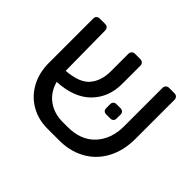

<svg xmlns="http://www.w3.org/2000/svg" viewBox="-129 -765 964 964"><g transform="rotate(45 353.5 -282.5)"><path d="M67.9 -233.9V-547.9Q67.9 -559.1 74.5 -564.9Q81.1 -570.8 90.8 -570.8H129.9Q139.6 -570.8 146.2 -564.5Q152.8 -558.1 152.8 -547.9L155.8 -264.2Q246.6 -271 282.2 -313Q317.9 -355 317.9 -422.9V-547.9Q317.9 -557.6 324.5 -564.2Q331.1 -570.8 340.8 -570.8H379.9Q389.6 -570.8 396.2 -564.5Q402.8 -558.1 402.8 -547.9V-418.9Q402.8 -322.8 341.8 -261Q280.8 -199.2 163.1 -192.9Q179.2 -134.8 222.7 -103.3Q266.1 -71.8 327.1 -71.8H358.9Q454.1 -70.8 507.1 -127Q560.1 -183.1 560.1 -275.9V-547.9Q560.1 -557.6 566.7 -564.2Q573.2 -570.8 583 -570.8H622.1Q631.8 -570.8 638.4 -564.5Q645 -558.1 645 -547.9V-270Q645 -186 610.6 -122.6Q576.2 -59.1 513.7 -25.6Q451.2 7.8 370.1 5.9H295.9Q231 5.9 179 -24.2Q127 -54.2 97.4 -108.6Q67.9 -163.1 67.9 -233.9ZM432.1 -275.4V-304.2Q432.1 -314 438 -320.1Q443.8 -326.2 454.1 -326.2H483.9Q493.7 -326.2 499.8 -320.1Q505.9 -314 505.9 -304.2V-275.4Q505.9 -265.6 500 -259.5Q494.1 -253.4 483.9 -253.4H454.1Q443.8 -253.4 438 -259.3Q432.1 -265.1 432.1 -275.4Z"/></g></svg>

Font: Rubik AZ
Style: Regular
Weight: 400
Designer: Hubert and Fischer
Foundry: Hubert & Fischer
Version: Version 2.000